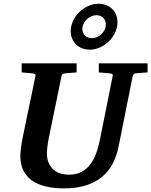

<svg xmlns="http://www.w3.org/2000/svg" viewBox="-20 -1019 831 1055"><path d="M725.1 -616.2Q718.3 -615.2 714.4 -611.1Q710.4 -606.9 709 -600.1L631.8 -214.8Q621.6 -162.6 599.4 -120.1Q577.1 -77.6 540.8 -47.4Q504.4 -17.1 452.6 -0.5Q400.9 16.1 332 16.1Q276.4 16.1 231.9 5.6Q187.5 -4.9 156.5 -26.6Q125.5 -48.3 108.6 -82Q91.8 -115.7 91.8 -162.1Q91.8 -176.3 95 -203.9Q98.1 -231.4 105 -265.1L174.8 -601.1Q176.3 -609.9 170.9 -612.5Q165.5 -615.2 154.8 -616.2Q146.5 -616.7 137.2 -617.7Q128.9 -618.7 118.9 -619.4Q108.9 -620.1 99.1 -621.1V-670.9H400.9V-621.1Q389.2 -620.1 378.2 -619.4Q367.2 -618.7 358.4 -617.7Q348.1 -616.7 338.9 -616.2Q330.1 -615.2 324.7 -612.1Q319.3 -608.9 317.9 -600.1L249 -265.1Q243.2 -236.3 240.5 -213.4Q237.8 -190.4 237.8 -176.8Q237.8 -145 248 -122.6Q258.3 -100.1 275.1 -85.9Q292 -71.8 313.7 -65.4Q335.4 -59.1 357.9 -59.1Q397 -59.1 425.5 -73.5Q454.1 -87.9 474.1 -113.3Q494.1 -138.7 507.3 -173.8Q520.5 -209 528.8 -250L599.1 -601.1Q600.6 -609.9 596.4 -612.5Q592.3 -615.2 580.1 -616.2Q570.8 -616.7 561.5 -617.7Q553.2 -618.7 543 -619.4Q532.7 -620.1 522.9 -621.1V-670.9H791V-621.1ZM561.5 -884.3Q561.5 -907.2 546.9 -921.4Q532.2 -935.5 509.8 -935.5Q495.1 -935.5 481.2 -929.2Q467.3 -922.9 456.5 -912.6Q445.8 -902.3 439.2 -888.7Q432.6 -875 432.6 -860.4Q432.6 -837.4 447.5 -823.2Q462.4 -809.1 484.4 -809.1Q499.5 -809.1 513.4 -815.4Q527.3 -821.8 538.1 -832Q548.8 -842.3 555.2 -856Q561.5 -869.6 561.5 -884.3ZM625.5 -897.5Q625.5 -867.2 612.5 -839.8Q599.6 -812.5 578.4 -791.7Q557.1 -771 529.5 -758.5Q502 -746.1 472.7 -746.1Q450.7 -746.1 431.6 -753.4Q412.6 -760.7 398.7 -774.2Q384.8 -787.6 376.7 -806.2Q368.7 -824.7 368.7 -847.2Q368.7 -877 381.6 -904.5Q394.5 -932.1 416 -952.9Q437.5 -973.6 465.1 -986.1Q492.7 -998.5 522.5 -998.5Q544.4 -998.5 563.5 -991Q582.5 -983.4 596.2 -970Q609.9 -956.5 617.7 -938Q625.5 -919.4 625.5 -897.5Z"/></svg>

Font: Charis SIL Viet
Style: Bold Italic
Weight: 700
Italic angle: -11°
Foundry: SIL International
Version: Version 5.000